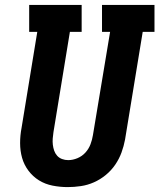

<svg xmlns="http://www.w3.org/2000/svg" viewBox="-20 -755 650 783"><path d="M256 8Q225 8 194.5 2Q164 -4 139 -19.5Q114 -35 96 -59Q78 -83 70 -111.5Q62 -140 62 -171.5Q62 -203 68 -234L132 -625H99V-735H313V-625H265L198 -216Q196 -203 195 -190Q194 -177 195.5 -164.5Q197 -152 201 -140.5Q205 -129 213 -120Q221 -111 233 -106.5Q245 -102 258 -102Q277 -102 296 -110Q315 -118 328.5 -133Q342 -148 349 -166.5Q356 -185 359 -204L429 -625H396V-735H610V-625H562L490 -186Q485 -159 475.5 -133Q466 -107 450 -83.5Q434 -60 411.5 -41.5Q389 -23 363 -11.5Q337 0 309.5 4Q282 8 256 8Z"/></svg>

Font: Iosevka Curly Slab XBdExObl
Style: Regular
Weight: 800
Width: 7
Italic angle: -9°
Monospace: yes
Designer: Belleve Invis
Foundry: Belleve Invis
Version: Version 11.1.0; ttfautohint (v1.8.3)